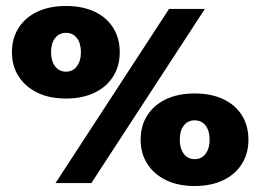

<svg xmlns="http://www.w3.org/2000/svg" viewBox="-20 -613 872 643"><path d="M166 0 546 -583H666L286 0ZM201 -283Q146 -283 105.5 -302.5Q65 -322 42.5 -357Q20 -392 20 -438Q20 -485 42.5 -520Q65 -555 105.5 -574Q146 -593 201 -593Q256 -593 296.5 -574Q337 -555 359 -520Q381 -485 381 -438Q381 -392 359 -357Q337 -322 296.5 -302.5Q256 -283 201 -283ZM201 -373Q224 -373 237.5 -391Q251 -409 251 -438Q251 -468 237.5 -485.5Q224 -503 201 -503Q178 -503 164.5 -485.5Q151 -468 151 -438Q151 -409 164.5 -391Q178 -373 201 -373ZM632 10Q577 10 536.5 -9.5Q496 -29 473.5 -64Q451 -99 451 -145Q451 -192 473.5 -227Q496 -262 536.5 -281Q577 -300 632 -300Q687 -300 727.5 -281Q768 -262 790 -227Q812 -192 812 -145Q812 -99 790 -64Q768 -29 727.5 -9.5Q687 10 632 10ZM632 -80Q655 -80 668.5 -98Q682 -116 682 -145Q682 -175 668.5 -192.5Q655 -210 632 -210Q609 -210 595.5 -192.5Q582 -175 582 -145Q582 -116 595.5 -98Q609 -80 632 -80Z"/></svg>

Font: Rokkitt SemiBold Black
Style: Regular
Weight: 900
Version: Version 3.103